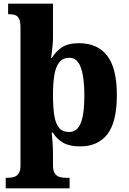

<svg xmlns="http://www.w3.org/2000/svg" viewBox="-20 -780 698 1040"><path d="M11 240V183H24Q42 183 57 178Q72 173 81.5 159Q91 145 91 118V-632Q91 -663 83.5 -678Q76 -693 62.5 -698Q49 -703 31 -703H24V-760H267V-576Q267 -559 265 -536Q263 -513 260.5 -493Q258 -473 257 -466H261Q282 -502 316 -524Q350 -546 408 -546Q508 -546 560.5 -478.5Q613 -411 613 -265Q613 -120 562 -53.5Q511 13 414 13Q357 13 322.5 -6.5Q288 -26 266 -62H260Q261 -55 262 -41.5Q263 -28 264.5 -10Q266 8 266.5 26Q267 44 267 60V116Q267 144 276.5 158.5Q286 173 301 178Q316 183 333 183H357V240ZM354 -65Q398 -65 417.5 -113.5Q437 -162 437 -263Q437 -360 418 -413.5Q399 -467 356 -467Q321 -467 301.5 -443Q282 -419 274.5 -374Q267 -329 267 -265Q267 -196 274.5 -152Q282 -108 301 -86.5Q320 -65 354 -65Z"/></svg>

Font: Noto Serif Armenian ExtraBold
Style: Regular
Weight: 800
Version: Version 2.007